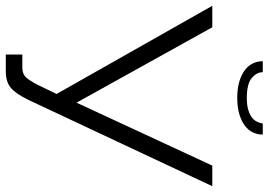

<svg xmlns="http://www.w3.org/2000/svg" viewBox="-152 -772 926 662"><g transform="rotate(90 311.0 -441.0)"><path d="M168 2V-55H213Q235 -55 246.5 -67.5Q258 -80 272 -107L304 -173L0 -710H74L334 -242L551 -710H622L324 -75Q304 -34 283.5 -16Q263 2 226 2ZM318 -796Q286 -796 262 -803Q238 -810 222 -822Q206 -834 198.5 -850Q191 -866 191 -884H229Q229 -863 249 -846Q269 -829 318 -829Q341 -829 357 -833.5Q373 -838 383 -845Q393 -852 398.5 -862Q404 -872 406 -884H444Q444 -866 436.5 -850Q429 -834 413 -822Q397 -810 373 -803Q349 -796 318 -796Z"/></g></svg>

Font: Rising Sun Light
Style: Regular
Weight: 300
Designer: Matt McInerney, Pablo Impallari, Rodrigo Fuenzalida (Raleway font), Stephen Hutchings (Greek), Cristiano Sobral (main ch
Foundry: The Rising Sun Project Authors
Version: Version 4.327; ttfautohint (v1.8.4.7-5d5b-dirty)